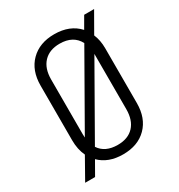

<svg xmlns="http://www.w3.org/2000/svg" viewBox="-185 -874 969 1039"><g transform="rotate(-30 300.0 -355.0)"><path d="M44 40 119 -93Q98 -137 98 -194V-536Q98 -630 153 -685Q208 -740 300 -740Q398 -740 453 -679L494 -750H556L485 -626Q502 -586 502 -536V-194Q502 -100 447.5 -45Q393 10 300 10Q208 10 154 -44L106 40ZM164 -194Q164 -183 165 -173L418 -617Q385 -681 300 -681Q236 -681 200 -643Q164 -605 164 -536ZM300 -49Q365 -49 400.5 -87Q436 -125 436 -194V-536V-539L187 -102Q222 -49 300 -49Z"/></g></svg>

Font: JetBrains Mono NL ExtraLight
Style: Regular
Weight: 200
Designer: Philipp Nurullin, Konstantin Bulenkov
Foundry: JetBrains
Version: Version 2.304; ttfautohint (v1.8.4.7-5d5b)